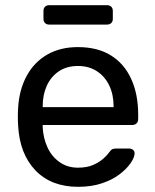

<svg xmlns="http://www.w3.org/2000/svg" viewBox="-20 -712 600 742"><path d="M282 10Q178 10 117 -53.5Q56 -117 50 -227Q49 -240 49 -260.5Q49 -281 50 -294Q54 -365 83 -418.5Q112 -472 162.5 -501Q213 -530 281 -530Q357 -530 408.5 -498Q460 -466 487 -407Q514 -348 514 -269V-252Q514 -241 507.5 -235Q501 -229 491 -229H145Q145 -228 145 -225Q145 -222 145 -220Q147 -179 163 -143.5Q179 -108 209.5 -86Q240 -64 281 -64Q317 -64 341 -75Q365 -86 380 -99.5Q395 -113 400 -121Q409 -133 414 -135.5Q419 -138 430 -138H479Q488 -138 494.5 -132.5Q501 -127 500 -117Q499 -102 484 -80.5Q469 -59 441.5 -38Q414 -17 373.5 -3.5Q333 10 282 10ZM145 -298H419V-301Q419 -346 402.5 -381Q386 -416 355 -436.5Q324 -457 281 -457Q238 -457 207.5 -436.5Q177 -416 161 -381Q145 -346 145 -301ZM170 -617Q160 -617 154 -623Q148 -629 148 -639V-670Q148 -680 154 -686Q160 -692 170 -692H393Q404 -692 410 -686Q416 -680 416 -670V-639Q416 -629 410 -623Q404 -617 393 -617Z"/></svg>

Font: Rubik Light
Style: Regular
Weight: 400
Version: Version 2.101